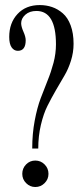

<svg xmlns="http://www.w3.org/2000/svg" viewBox="-20 -731 332 762"><path d="M107.9 -141.6Q107.9 -200.2 117.7 -252Q127.4 -303.7 141.4 -340.8Q155.3 -377.9 168.9 -411.4Q182.6 -444.8 192.4 -481.7Q202.1 -518.6 202.1 -555.2Q202.1 -687.5 124.5 -687.5Q97.2 -687.5 80.6 -672.6Q64 -657.7 64 -638.7Q64 -625.5 73 -605.2Q82 -585 82 -571.3Q82 -529.3 50.8 -529.3Q35.6 -529.3 26.1 -543Q16.6 -556.6 16.6 -584.5Q16.6 -640.1 49.6 -675.5Q82.5 -710.9 137.7 -710.9Q163.6 -710.9 186.5 -703.1Q209.5 -695.3 229.2 -678.2Q249 -661.1 260.5 -630.1Q272 -599.1 272 -557.1Q272 -522.9 261.5 -489.7Q251 -456.5 235.6 -430.7Q220.2 -404.8 201.9 -373Q183.6 -341.3 168.2 -310.5Q152.8 -279.8 142.3 -235.4Q131.8 -190.9 131.8 -141.6ZM120.1 11.2Q99.1 11.2 83.7 -4.2Q68.4 -19.5 68.4 -41Q68.4 -63 83.5 -78.4Q98.6 -93.8 120.1 -93.8Q141.6 -93.8 157 -78.4Q172.4 -63 172.4 -41Q172.4 -19.5 157 -4.2Q141.6 11.2 120.1 11.2Z"/></svg>

Font: Imbue
Style: Regular
Weight: 400
Designer: Tyler Finck
Foundry: Etcetera Type Company
Version: Version 0.910